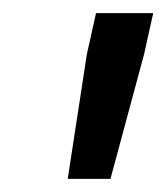

<svg xmlns="http://www.w3.org/2000/svg" viewBox="-20 -708 253 292"><path d="M83 -436 112 -625 126 -688H213L199 -625L148 -436Z"/></svg>

Font: Saira Ultra Condensed SemiBold
Style: Italic
Weight: 600
Width: 1
Italic angle: -12°
Designer: Hector Gatti with collaboration of the Omnibus-Type team
Foundry: Omnibus-Type
Version: Version 1.001; ttfautohint (v1.8)